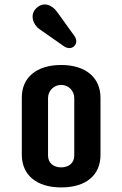

<svg xmlns="http://www.w3.org/2000/svg" viewBox="-20 -817 540 847"><path d="M76.2 -134.8C76.2 -45.4 140.6 9.8 250 9.8C360.8 9.8 423.3 -45.4 423.3 -133.3V-385.7C423.3 -473.6 359.4 -530.3 250 -530.3C139.2 -530.3 76.2 -473.6 76.2 -386.7ZM307.6 -130.4C307.6 -97.2 282.2 -78.6 250 -78.6C217.3 -78.6 191.9 -97.2 191.9 -130.4V-384.3C191.9 -416.5 217.3 -442.4 250 -442.4C282.2 -442.4 307.6 -416.5 307.6 -384.3ZM231.4 -765.1C209 -795.9 171.4 -811 140.1 -780.8C111.8 -753.9 123 -710 154.8 -688L262.2 -612.8C276.4 -603 295.4 -601.1 307.6 -613.8C320.3 -626.5 318.4 -644 308.1 -658.7Z"/></svg>

Font: Supermercado One
Style: Regular
Weight: 400
Designer: James Grieshaber
Foundry: James Grieshaber
Version: Version 1.002